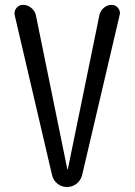

<svg xmlns="http://www.w3.org/2000/svg" viewBox="-20 -750 540 770"><path d="M188.5 -48.8 39.1 -688.5Q35.2 -704.1 45.4 -717.3Q55.7 -730.5 72.3 -730.5Q90.8 -730.5 105.5 -718.3Q120.1 -706.1 124 -688.5L250 -71.3Q250 -70.3 251 -70.3Q252 -70.3 252 -71.3L378.9 -690.4Q382.8 -707 396.5 -718.8Q410.2 -730.5 427.7 -730.5Q443.4 -730.5 453.6 -717.8Q463.9 -705.1 460 -690.4L309.6 -48.8Q304.7 -27.3 287.6 -13.7Q270.5 0 248.5 0Q226.6 0 210 -13.7Q193.4 -27.3 188.5 -48.8Z"/></svg>

Font: Rounded-X Mgen+ 1m regular
Style: Regular
Weight: 400
Designer: [Source Han Sans]
Ryoko NISHIZUKA  (kana & ideographs); Paul D. Hunt (Latin, Greek & Cyrillic); Wenlong ZHANG  (bopomofo
Version: Version 1.059.20150602